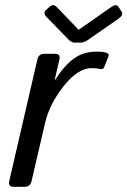

<svg xmlns="http://www.w3.org/2000/svg" viewBox="-20 -720 491 740"><path d="M158.2 -655.8Q144.5 -669.9 158.7 -682.6L170.9 -693.8Q185.1 -707 198.7 -692.9L282.7 -605.5H283.7L408.7 -692.9Q428.2 -706.5 436.5 -693.8L448.7 -674.8Q457 -662.1 436.5 -647.9L322.3 -568.4Q304.2 -555.7 292 -555.7H267.6Q255.4 -555.7 243.2 -568.4ZM32.7 0Q10.7 0 15.6 -22L124 -490.7Q128.9 -512.7 150.9 -512.7H191.9Q213.9 -512.7 209 -490.7L190.9 -412.6H192.9Q228 -467.8 264.9 -494.4Q301.8 -521 352.1 -521Q380.9 -521 392.6 -515.6Q401.9 -511.7 397.5 -501L381.3 -460.9Q377.9 -452.1 367.2 -454.1Q350.6 -457.5 333.5 -457.5Q280.3 -457.5 225.6 -388.4Q170.9 -319.3 153.8 -246.1L101.6 -22Q96.7 0 74.7 0Z"/></svg>

Font: Istok Web
Style: BoldItalic
Weight: 700
Italic angle: -13°
Designer: Andrey V. Panov
Foundry: Andrey V. Panov
Version: Version 1.0.2g